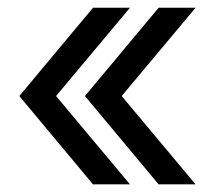

<svg xmlns="http://www.w3.org/2000/svg" viewBox="-20 -506 529 500"><path d="M489.3 -25.9H393.1L201.2 -255.9L393.1 -485.8H489.3L296.9 -255.9ZM318.4 -25.9H222.2L30.3 -255.9L222.2 -485.8H318.4L126 -255.9Z"/></svg>

Font: Bainsley
Style: Bold
Weight: 700
Designer: Paul James MIller
Foundry: High-Logic / Made with FontCreator
Version: Version 1.411;March 28, 2021;FontCreator 13.0.0.2683 64-bit